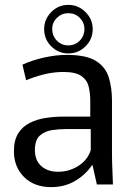

<svg xmlns="http://www.w3.org/2000/svg" viewBox="-20 -756 548 787"><path d="M190 11Q120 11 78.5 -30.5Q37 -72 37 -136Q37 -181 54.5 -209Q72 -237 101.5 -252Q131 -267 167 -272.5Q203 -278 240 -278H350V-342Q350 -374 343.5 -401Q337 -428 313.5 -444.5Q290 -461 240 -461Q199 -461 159.5 -451Q120 -441 87 -427L72 -491Q111 -509 160 -520Q209 -531 254 -531Q334 -531 373.5 -506Q413 -481 426 -438.5Q439 -396 439 -344V-128Q439 -98 440.5 -63Q442 -28 443 0H377L359 -80H358Q331 -40 288 -14.5Q245 11 190 11ZM218 -52Q264 -52 302 -76.5Q340 -101 352 -141V-227H252Q225 -227 195 -223Q165 -219 144 -201Q123 -183 123 -141Q123 -99 149 -75.5Q175 -52 218 -52ZM260 -537Q219 -537 190 -566Q161 -595 161 -637Q161 -677 190 -706.5Q219 -736 260 -736Q301 -736 330.5 -706.5Q360 -677 360 -637Q360 -595 330.5 -566Q301 -537 260 -537ZM260 -570Q288 -570 307 -589.5Q326 -609 326 -637Q326 -664 307 -683Q288 -702 260 -702Q233 -702 213.5 -683Q194 -664 194 -637Q194 -609 213 -589.5Q232 -570 260 -570Z"/></svg>

Font: Murecho
Style: Regular
Weight: 400
Designer: Neil Summerour
Foundry: Positype
Version: Version 1.010; ttfautohint (v1.8.3)